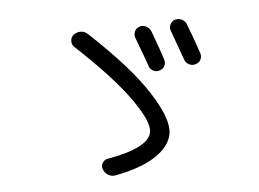

<svg xmlns="http://www.w3.org/2000/svg" viewBox="-50 -796 1100 817"><g transform="rotate(5 500.0 -387.5)"><path d="M249 -575.2Q236.3 -583 233.9 -599.1Q231.4 -615.2 242.2 -627Q253.9 -639.6 271 -642.1Q288.1 -644.5 301.8 -634.8Q494.1 -510.7 589.4 -407.7Q684.6 -304.7 684.6 -242.2Q684.6 -188.5 630.9 -137.2Q577.1 -85.9 470.7 -45.9Q455.1 -40 439 -46.4Q422.9 -52.7 415 -67.4Q407.2 -80.1 412.6 -94.2Q418 -108.4 431.6 -113.3Q601.6 -174.8 601.6 -242.2Q601.6 -287.1 512.7 -374.5Q423.8 -461.9 249 -575.2ZM569.3 -670.9Q620.1 -584 634.8 -554.7Q641.6 -541 637.2 -527.3Q632.8 -513.7 619.1 -506.8Q606.4 -500 591.8 -504.4Q577.1 -508.8 570.3 -522.5Q558.6 -544.9 503.9 -636.7Q497.1 -649.4 500.5 -663.6Q503.9 -677.7 517.1 -685.1Q530.3 -692.4 545.4 -688Q560.5 -683.6 569.3 -670.9ZM665 -727.5Q678.7 -734.4 694.3 -730.5Q710 -726.6 717.8 -712.9Q753.9 -653.3 785.2 -595.7Q792 -582 788.1 -567.9Q784.2 -553.7 769.5 -546.9Q756.8 -540 741.7 -544.4Q726.6 -548.8 719.7 -561.5Q689.5 -615.2 652.3 -678.7Q644.5 -691.4 648.4 -706.1Q652.3 -720.7 665 -727.5Z"/></g></svg>

Font: Rounded-X Mgen+ 1mn regular
Style: Regular
Weight: 400
Designer: [Source Han Sans]
Ryoko NISHIZUKA  (kana & ideographs); Paul D. Hunt (Latin, Greek & Cyrillic); Wenlong ZHANG  (bopomofo
Version: Version 1.059.20150602